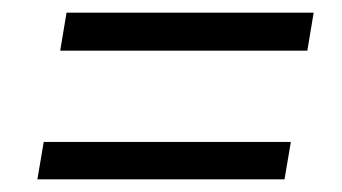

<svg xmlns="http://www.w3.org/2000/svg" viewBox="-20 -443 540 303"><path d="M75 -363 85 -423H475L465 -363ZM39 -160 49 -219H439L429 -160Z"/></svg>

Font: DM Sans 17pt Light
Style: Italic
Weight: 300
Italic angle: -10°
Version: Version 4.004;gftools[0.9.30]